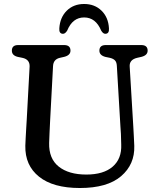

<svg xmlns="http://www.w3.org/2000/svg" viewBox="-20 -926 796 963"><path d="M584 -292 566 -596Q565 -614.5 556.5 -623.2Q548 -632 531 -636L509 -640.5Q478.5 -648.5 478.5 -672Q478.5 -700 510.5 -700H688.5Q720.5 -700 720.5 -672Q720.5 -649 690 -641L668 -636Q628 -626.5 630.5 -592L648.5 -292.5Q650 -267.5 651.2 -243.8Q652.5 -220 653.5 -194.5Q656.5 -101.5 587.2 -42.2Q518 17 380.5 17Q246.5 17 175.8 -39.8Q105 -96.5 107 -195Q107.5 -210.5 108.8 -234.5Q110 -258.5 111.5 -283Q113 -307.5 114 -324L128.5 -592Q130 -628 92 -636L70 -640.5Q39.5 -647.5 39.5 -672Q39.5 -700 71 -700H301.5Q333.5 -700 333.5 -672Q333.5 -649 302.5 -641L280.5 -636Q247.5 -628.5 246 -594L231.5 -323Q229.5 -288.5 228.5 -260.5Q227.5 -232.5 226.5 -209Q224.5 -130.5 274.5 -90.5Q324.5 -50.5 413 -50.5Q499.5 -50.5 545.2 -90.2Q591 -130 588 -201Q587.5 -233.5 586.5 -253.8Q585.5 -274 584 -292ZM402 -838.5Q344 -838.5 317 -772.5Q307 -756.5 296 -756.5Q275.5 -756.5 277.5 -784Q281 -839 315 -872.5Q349 -906 402 -906Q455 -906 489.2 -872.5Q523.5 -839 526.5 -784Q528.5 -756.5 508 -756.5Q497 -756.5 487.5 -772.5Q460 -838.5 402 -838.5Z"/></svg>

Font: Fraunces 9pt SuperSoft
Style: Regular
Weight: 400
Version: Version 1.000;[b76b70a41]